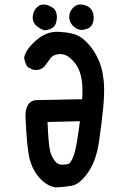

<svg xmlns="http://www.w3.org/2000/svg" viewBox="-20 -814 540 840"><path d="M223.1 5.9Q184.6 -0.5 153.8 -34.7Q124 -67.4 110.8 -114.3Q97.7 -159.7 91.8 -297.4Q89.8 -332 101.1 -352.8Q112.3 -373.5 137.7 -376H138.2H138.7L339.4 -379.9Q342.3 -422.4 338.9 -454.1Q335 -488.3 323.2 -513.2Q311.5 -538.1 288.1 -559.1Q266.1 -579.1 238.8 -577.1Q212.4 -575.7 199.2 -557.1Q183.6 -534.2 173.3 -522L172.9 -521.5L172.4 -521Q153.3 -504.4 125.5 -508.8L124 -509.3L122.6 -509.8L103 -519.5L100.6 -521L99.1 -522.9Q88.4 -540.5 85.9 -560.5V-562V-563.5Q92.8 -597.7 138.2 -637.7Q184.1 -677.7 236.8 -674.8Q253.4 -673.8 267.3 -672.1Q281.2 -670.4 293 -667.7Q304.7 -665 313.5 -661.6Q340.8 -650.9 367.7 -620.1Q380.9 -605.5 391.8 -588.1Q402.8 -570.8 411.1 -551.8Q417 -539.1 421.4 -524.7Q425.8 -510.3 428.7 -494.9Q431.6 -479.5 433.6 -462.4Q434.6 -449.7 435.3 -436Q436 -422.4 435.5 -407.5Q435.1 -392.6 434.1 -376.5Q433.1 -360.4 431.6 -343.3Q428.2 -309.1 423.6 -271.7Q418.9 -234.4 413.1 -193.8Q400.9 -110.4 365.2 -59.6Q328.6 -6.8 292 -1Q280.8 0.5 269.8 2Q258.8 3.4 247.6 4.4Q236.3 5.4 225.1 5.9H224.1ZM281.2 -97.2Q284.2 -99.6 288.6 -105.7Q293 -111.8 297.4 -121.1Q308.1 -142.6 316.4 -192.9Q320.3 -215.8 323.7 -238.8Q327.1 -261.7 329.6 -283.7L188 -280.3Q191.9 -180.7 199.7 -150.9Q208 -121.1 226.1 -103Q241.7 -87.4 281.2 -97.2ZM173.3 -682.1Q168.9 -683.1 164.3 -685.1Q159.7 -687 155.5 -689.5Q151.4 -691.9 147.2 -695.1Q143.1 -698.2 138.7 -701.7Q120.6 -718.8 123.5 -744.1Q126.5 -768.6 143.6 -783.7Q161.6 -800.3 190.4 -790.5Q197.3 -788.1 202.6 -785.4Q208 -782.7 212.6 -779.1Q217.3 -775.4 220.5 -770.5Q223.6 -765.6 225.6 -760.3Q229 -750.5 229 -739.5Q229 -728.5 225.6 -715.8Q218.8 -686.5 176.8 -681.6H175.3ZM331.1 -683.6Q328.6 -684.1 326.4 -684.6Q324.2 -685.1 321.8 -686Q319.3 -687 317.1 -688Q314.9 -689 312.7 -690.2Q310.5 -691.4 308.6 -692.9Q306.6 -694.3 304.7 -696Q302.7 -697.8 300.8 -699.5Q298.8 -701.2 296.9 -703.6Q280.8 -721.2 283.2 -745.1Q285.6 -768.6 303.7 -783.7Q322.8 -799.8 350.6 -791.5Q377.9 -783.2 385.7 -760.7Q388.2 -753.9 389.2 -746.8Q390.1 -739.7 389.9 -732.7Q389.6 -725.6 387.7 -718.8Q386.2 -711.4 382.6 -705.3Q378.9 -699.2 373.3 -694.8Q367.7 -690.4 360.8 -688Q342.3 -681.6 331.1 -683.6Z"/></svg>

Font: NaikaiFont
Style: Bold
Weight: 700
Version: Version 1.89